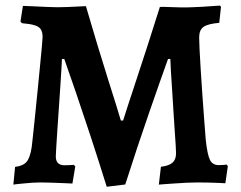

<svg xmlns="http://www.w3.org/2000/svg" viewBox="-20 -668 881 703"><path d="M370.8 15.8Q340.6 -80.9 311.8 -168.7Q283 -256.4 258.2 -328.8Q233.4 -401.1 215.4 -451.9H206.8Q206.8 -442.9 204.9 -415.1Q203.1 -387.3 200.7 -348.9Q198.3 -310.6 195.3 -269.1Q192.3 -227.6 189.9 -190.2Q187.5 -152.8 185.9 -127.1Q184.3 -101.4 184.3 -95.3Q184.3 -62.9 216.2 -62.9Q222.4 -62.9 235.1 -63.4Q247.7 -63.9 250.4 -64.4L255.6 -58.6L245.2 4Q234.9 3.5 212.4 2.5Q189.9 1.5 166.5 0.8Q143.1 0 128.4 0Q115.6 0 98.6 1Q81.6 2 65.7 3.8Q49.7 5.5 39.3 6.5Q28.9 7.5 28.9 8L35.2 -56.9Q64.5 -60.5 77.4 -75.6Q90.3 -90.8 96.1 -129.4Q97.6 -140.2 100.9 -172.2Q104.3 -204.2 108.8 -248Q113.4 -291.8 117.9 -338.4Q122.4 -385.1 126.6 -427.2Q130.9 -469.3 133.4 -497.9Q135.9 -526.5 135.9 -532.1Q135.9 -550.6 129.6 -560.4Q123.3 -570.3 106.8 -575.5Q90.3 -580.6 60.3 -583.1L55 -589.4L63.9 -646.5Q80.6 -646.1 104.7 -644.8Q128.8 -643.6 152.1 -642.6Q175.4 -641.5 189.2 -641.5Q205.5 -641.5 226.2 -642.3Q246.9 -643.1 265.8 -644.1Q284.7 -645.1 294.6 -645.5Q316.4 -570.3 337.2 -501.9Q358 -433.4 375.7 -377.4Q393.3 -321.3 405.7 -282.1Q418 -242.9 422.5 -226.6H430.7Q435.7 -242.4 448.3 -281.4Q460.9 -320.4 479.5 -376.3Q498 -432.2 520 -500.1Q542 -568 565.4 -642.6Q578.9 -643.2 599.3 -642.2Q619.7 -641.2 642 -640.9Q664.2 -640.6 683.2 -641.5Q699.1 -642 721.5 -643.2Q743.9 -644.5 762.2 -646Q780.4 -647.5 784.9 -647.5L789.2 -643.5L782.8 -584.4Q740.7 -580.8 725 -569.4Q709.2 -558 709.2 -530.8Q709.2 -517.7 710.7 -486.9Q712.2 -456.2 714.8 -414.5Q717.3 -372.9 720.6 -326.6Q723.9 -280.3 727.2 -235.6Q730.4 -190.9 733.4 -155.2Q739.5 -100.4 749 -81.9Q758.4 -63.4 781.5 -63.4Q790.1 -63.4 798.9 -64.2Q807.7 -64.9 810 -65.4L814.2 -59.6L805.2 3Q799.4 2.5 781.8 1.8Q764.2 1 742.8 0.5Q721.5 0 703.9 0Q687.5 0 664.3 1Q641.1 2 618.1 3.8Q595.1 5.5 579 6.5Q562.9 7.5 561.6 8L569.2 -57.4Q598.8 -60.9 611.7 -72.5Q624.6 -84 624.6 -106.9Q624.6 -114.6 623.2 -137.8Q621.8 -161 619.4 -194.3Q617 -227.5 614.8 -265.1Q612.6 -302.8 610.2 -339.1Q607.8 -375.4 605.9 -405.3Q604.1 -435.2 603.7 -451.9H595.1Q581.4 -414.3 564 -364.3Q546.5 -314.2 525.6 -254.2Q504.7 -194.2 482.8 -128.2Q460.8 -62.1 438.6 7.5Z"/></svg>

Font: Alegreya
Style: Regular
Weight: 400
Designer: Juan Pablo del Peral
Foundry: Huerta Tipografica
Version: Version 2.009